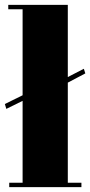

<svg xmlns="http://www.w3.org/2000/svg" viewBox="-28 -770 371 790"><path d="M6 -750H251V-453L317 -487L323 -468L251 -430V-18H307V0H10V-18H65V-355L-2 -322L-8 -342L65 -378V-732H6Z"/></svg>

Font: Abril Fatface
Style: Regular
Weight: 400
Designer: Veronika Burian, Jos Scaglione
Foundry: TypeTogether
Version: Version 1.001